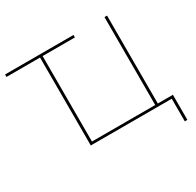

<svg xmlns="http://www.w3.org/2000/svg" viewBox="-182 -907 1317 1288"><g transform="rotate(-30 476.0 -262.5)"><path d="M268 -690 277 -681H8V-700H538V-681H279L288 -690V0H268ZM268 -700H288V-19H778V-700H798V0H268ZM895 -9 904 0H778V-19H915V175H895Z"/></g></svg>

Font: Montserrat
Style: Regular
Weight: 400
Designer: Julieta Ulanovsky
Foundry: Julieta Ulanovsky
Version: Version 8.000